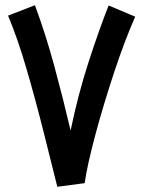

<svg xmlns="http://www.w3.org/2000/svg" viewBox="-20 -709 549 737"><path d="M305 -6Q315 -76 346 -191.5Q377 -307 417.5 -429.5Q458 -552 499 -645L397 -688Q361 -597 320.5 -472.5Q280 -348 251 -208Q223 -328 189 -453.5Q155 -579 114 -689L11 -649Q48 -561 83 -440.5Q118 -320 148 -200Q178 -80 200 8Z"/></svg>

Font: Noto Sans Arabic UI ExtraCondensed Semi
Style: Regular
Weight: 600
Width: 3
Designer: Nadine Chahine - Monotype Design Team
Foundry: Monotype Imaging Inc.
Version: Version 1.900